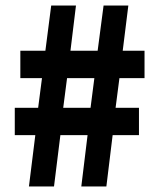

<svg xmlns="http://www.w3.org/2000/svg" viewBox="-20 -670 568 690"><path d="M84 0 106.9 -184.4H33.1V-282.7H117.1L130.9 -389.3H53.1V-487.6H143.1L164 -650H253L233.2 -487.6H330.9L352.2 -650H441.2L421 -487.6H499.4V-389.3H409.2L395.4 -282.7H479.4V-184.4H384.8L362.3 0H272.2L294.7 -184.4H197L174.1 0ZM207.2 -282.7H305.4L319.1 -389.3H221Z"/></svg>

Font: SourceSans3VF
Style: Regular
Weight: 200
Designer: Paul D. Hunt
Foundry: Adobe
Version: Version 3.052;hotconv 1.1.0;makeotfexe 2.6.0